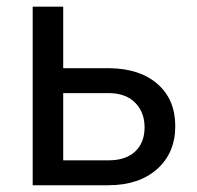

<svg xmlns="http://www.w3.org/2000/svg" viewBox="-20 -548 583 568"><path d="M167 -346.2H304.2Q394 -345.2 446.3 -299.3Q498.5 -253.4 498.5 -174.8Q498.5 -95.7 444.8 -47.9Q391.1 0 300.3 0H76.7V-528.3H167ZM167 -272.5V-73.7H301.3Q352.1 -73.7 379.9 -99.9Q407.7 -126 407.7 -171.4Q407.7 -215.3 380.6 -243.4Q353.5 -271.5 304.7 -272.5Z"/></svg>

Font: SteelSelectRoboto
Style: Roboto-Regular
Weight: 400
Designer: Google
Version: Version 2.137; 2017